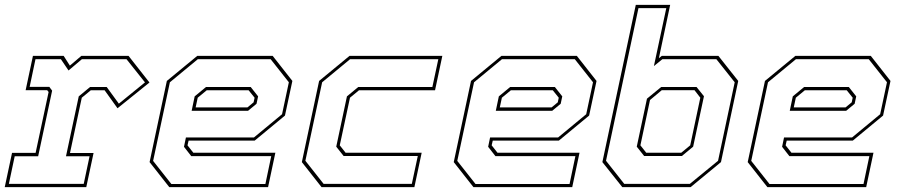

<svg xmlns="http://www.w3.org/2000/svg" viewBox="-22 -770 3704 790"><path d="M-2.5 0 27.5 -141H124.5L178 -391.5L172 -399H83.5L113.5 -540H240L265.5 -500L312.5 -540H507L593 -430.5L461.5 -324.5L408.5 -398.5H351.5L314.5 -368L266 -140.5H363L333 0ZM14.5 -13.5H322.5L346.5 -127H249.5L302 -373.5L348.5 -412H417L467 -343.5L574.5 -431L498.5 -526.5H315L260 -480L228.5 -526.5H124L100 -412.5H181L192.5 -397L135 -127H38.5Z M1100 -540 1181 -437 1150.5 -294.5 1026 -191.5H754L749.5 -172L773.5 -141.5H1111L1081 0H674.5L593.5 -103L664.5 -437L789.5 -540ZM1009.5 -412 1040 -373.5 1033.5 -343 998.5 -314H766.5L779 -373.5L825.5 -412ZM1091.5 -526.5H792L677 -431.5L608 -108L683 -13H1070L1094 -127.5H765L735 -166L743 -204.5H1023L1138.5 -300L1166.5 -431.5ZM1001 -398.5H828.5L791.5 -368L783 -328H996L1021.5 -349L1025.5 -368Z M1301 0 1220 -103 1291 -437 1416 -540H1798L1768 -398.5H1455L1418 -368L1376 -172L1400 -141.5H1713L1683 0ZM1309.5 -13.5H1672.5L1697 -128H1392L1361.5 -166.5L1405.5 -373.5L1452 -412H1757L1781.5 -526.5H1418.5L1303.5 -431.5L1234.5 -108.5Z M2351.5 -540 2432.5 -437 2402 -294.5 2277.5 -191.5H2005.5L2001 -172L2025 -141.5H2362.5L2332.5 0H1926L1845 -103L1916 -437L2041 -540ZM2261 -412 2291.5 -373.5 2285 -343 2250 -314H2018L2030.5 -373.5L2077 -412ZM2343 -526.5H2043.5L1928.5 -431.5L1859.5 -108L1934.5 -13H2321.5L2345.5 -127.5H2016.5L1986.5 -166L1994.5 -204.5H2274.5L2390 -300L2418 -431.5ZM2252.5 -398.5H2080L2043 -368L2034.5 -328H2247.5L2273 -349L2277 -368Z M2538.5 0 2456.5 -103 2594 -750H2735.5L2689 -530.5L2701 -540H2934L3015.5 -437L2944.5 -103L2819.5 0ZM2628.5 -128 2598 -166.5 2640 -364 2698.5 -412H2844L2874.5 -374L2830 -166.5L2783.5 -128ZM2637 -141.5H2781L2818 -172L2859.5 -368L2835.5 -399H2701L2652.5 -358.5L2613 -172ZM2546.5 -13.5H2816.5L2932.5 -108.5L3001 -431.5L2925.5 -526.5H2703.5L2668.5 -498L2719.5 -736.5H2605L2471.5 -108.5Z M3561 -540 3642 -437 3611.5 -294.5 3487 -191.5H3215L3210.5 -172L3234.5 -141.5H3572L3542 0H3135.5L3054.5 -103L3125.5 -437L3250.5 -540ZM3470.5 -412 3501 -373.5 3494.5 -343 3459.5 -314H3227.5L3240 -373.5L3286.5 -412ZM3552.5 -526.5H3253L3138 -431.5L3069 -108L3144 -13H3531L3555 -127.5H3226L3196 -166L3204 -204.5H3484L3599.5 -300L3627.5 -431.5ZM3462 -398.5H3289.5L3252.5 -368L3244 -328H3457L3482.5 -349L3486.5 -368Z"/></svg>

Font: Tourney Thin
Style: Italic
Weight: 100
Italic angle: -12°
Designer: Tyler Finck
Foundry: Etcetera Type Co
Version: Version 1.015